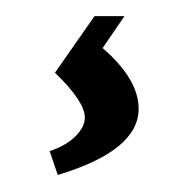

<svg xmlns="http://www.w3.org/2000/svg" viewBox="-20 -21 228 232"><path d="M104 37.1Q147.5 74.7 147.5 110.4Q147.5 161.1 49.8 190.4L40 161.6Q60.1 154.8 71.3 143.6Q82.5 132.3 82.5 121.1Q82.5 101.6 46.4 66.9L94.2 -1.5H130.4Z"/></svg>

Font: Neuton
Style: Regular
Weight: 400
Designer: Brian M Zick
Version: Version 1.3